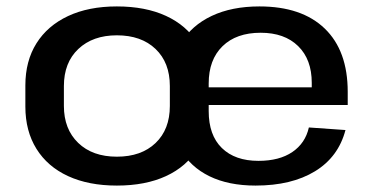

<svg xmlns="http://www.w3.org/2000/svg" viewBox="-20 -569 1162 598"><path d="M344 9Q256 9 192 -20.5Q128 -50 93.5 -105.5Q59 -161 59 -237V-303Q59 -379 93.5 -434Q128 -489 192 -519Q256 -549 344 -549Q433 -549 497 -519.5Q561 -490 595 -435Q629 -380 629 -303V-237Q629 -161 595 -105.5Q561 -50 497 -20.5Q433 9 344 9ZM344 -81Q420 -81 464.5 -123.5Q509 -166 509 -239V-301Q509 -374 464.5 -416.5Q420 -459 344 -459Q269 -459 224 -416.5Q179 -374 179 -301V-239Q179 -167 223.5 -124Q268 -81 344 -81ZM776 9Q692 9 632.5 -20Q573 -49 541.5 -104Q510 -159 510 -236V-304Q510 -380 543.5 -435Q577 -490 639.5 -519.5Q702 -549 788 -549Q920 -549 991.5 -480Q1063 -411 1063 -283V-242H607V-297H969L951 -276V-311Q951 -384 908.5 -425.5Q866 -467 792 -467Q716 -467 673 -425Q630 -383 630 -309V-223Q630 -148 671 -108Q712 -68 785 -68Q850 -68 890.5 -95.5Q931 -123 942 -172L1056 -164Q1034 -80 961 -35.5Q888 9 776 9Z"/></svg>

Font: Pathway Extreme 72pt SemiBold
Style: Regular
Weight: 600
Designer: Eduardo Rodriguez Tunni
Foundry: Eduardo Rodriguez Tunni
Version: Version 1.001;gftools[0.9.26]